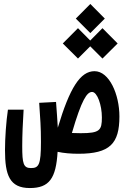

<svg xmlns="http://www.w3.org/2000/svg" viewBox="-20 -763 626 957"><path d="M371.1 3.4C527.8 3.4 575.2 -47.4 575.2 -182.6C575.2 -293 524.4 -408.2 451.2 -408.2C380.4 -408.2 327.6 -325.7 268.1 -126.5C266.1 -167 262.7 -207 259.3 -254.9L175.3 -250.5C180.7 -172.4 184.1 -128.9 184.1 -55.2C184.1 59.1 173.3 74.7 134.3 74.7C96.7 74.7 90.8 52.7 90.8 -34.7C90.8 -89.4 93.8 -154.8 97.7 -216.3H19.5C10.7 -157.2 4.9 -75.7 4.9 -14.2C4.9 109.9 27.8 174.3 128.9 174.3C225.6 174.3 259.3 126 267.1 -6.3C298.3 0.5 334 3.4 371.1 3.4ZM490.7 -471.2 566.4 -546.4 490.7 -622.6 429.7 -561 368.7 -622.6 293 -546.4 368.7 -471.2 429.7 -532.2ZM338.4 -100.1C387.2 -267.1 413.6 -304.7 439 -304.7C464.8 -304.7 487.8 -239.3 487.8 -177.7C487.8 -113.8 478 -99.1 382.3 -99.1C366.7 -99.1 352.1 -99.6 338.4 -100.1ZM430.2 -598.1 502.4 -670.4 430.2 -743.2 357.9 -670.4Z"/></svg>

Font: Cascadia Mono NF
Style: Regular
Weight: 400
Monospace: yes
Designer: Aaron Bell
Foundry: Saja Typeworks
Version: Version 2404.023